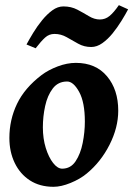

<svg xmlns="http://www.w3.org/2000/svg" viewBox="-20 -699 513 739"><path d="M435.1 -272.9Q435.1 -208 401.6 -141.8Q368.2 -75.7 313.5 -30.8Q288.1 -9.8 251.7 5.1Q215.3 20 186 20Q133.3 20 95.2 -4.6Q57.1 -29.3 36.6 -72Q16.1 -114.7 16.1 -168Q16.1 -237.8 45.4 -299.1Q74.7 -360.4 140.1 -410.2Q166 -429.7 202.1 -443.4Q238.3 -457 272 -457Q348.6 -457 391.8 -405.5Q435.1 -354 435.1 -272.9ZM306.6 -231Q306.6 -305.2 284.7 -345.2Q262.7 -385.3 238.3 -385.3Q203.6 -385.3 183.1 -358.4Q162.6 -331.5 153.8 -291Q145 -250.5 145 -209Q145 -165.5 156.2 -129.4Q167.5 -93.3 184.6 -71.5Q201.7 -49.8 219.2 -49.8Q252 -49.8 271 -78.4Q290 -106.9 298.3 -148.9Q306.6 -190.9 306.6 -231ZM473.1 -663.1Q462.9 -643.6 447.5 -618.7Q432.1 -593.8 413.6 -570.8Q395 -547.9 374 -533Q353 -518.1 331.1 -518.1Q303.7 -518.1 281 -530.8Q258.3 -543.5 236.6 -555.9Q214.8 -568.4 189.9 -568.4Q168.9 -568.4 153.6 -554.4Q138.2 -540.5 117.2 -513.2L82 -527.8Q92.8 -547.9 107.9 -572.8Q123 -597.7 141.8 -620.8Q160.6 -644 181.4 -659.2Q202.1 -674.3 224.1 -674.3Q253.9 -674.3 277.6 -661.9Q301.3 -649.4 322.3 -636.7Q343.3 -624 364.3 -624Q385.3 -624 401.6 -637.5Q418 -650.9 437.5 -679.2Z"/></svg>

Font: Gentium Book Plus
Style: Bold Italic
Weight: 700
Italic angle: -8°
Designer: Victor Gaultney, Annie Olsen, Iska Routamaa, Becca Hirsbrunner
Foundry: SIL International
Version: Version 6.101